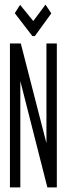

<svg xmlns="http://www.w3.org/2000/svg" viewBox="-20 -811 290 831"><path d="M177 -791 124 -720 67 -790 44 -754 120 -655H131L202 -753ZM23 0H68V-460L185 0H226V-623H181V-191L70 -623H23Z"/></svg>

Font: Inconsolata UltraCondensed Thin
Style: Regular
Weight: 100
Width: 1
Monospace: yes
Designer: Raph Levien, Cyreal, Brenton Simpson
Foundry: Raph Levien, Cyreal, Google
Version: Version 3.100